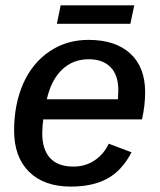

<svg xmlns="http://www.w3.org/2000/svg" viewBox="-20 -687 596 717"><path d="M141.6 -241.2Q138.7 -224.6 137.7 -189.9Q137.7 -129.4 166.7 -97.2Q195.8 -64.9 254.4 -64.9Q297.9 -64.9 332.3 -87.4Q366.7 -109.9 386.2 -150.4L471.2 -118.2Q435.1 -49.3 380.4 -19.8Q325.7 9.8 244.6 9.8Q144.5 9.8 88.6 -45.4Q32.7 -100.6 32.7 -199.7Q32.7 -298.3 67.4 -376.5Q102.5 -453.6 166 -495.8Q229.5 -538.1 310.1 -538.1Q411.1 -538.1 466.6 -487.1Q522 -436 522 -342.8Q522 -293 510.3 -241.2ZM154.8 -316.4H420.4L421.9 -349.1Q421.9 -406.7 392.8 -436.3Q363.8 -465.8 311.5 -465.8Q252.4 -465.8 211.9 -427.2Q171.4 -388.7 154.8 -316.4ZM481.4 -667 466.8 -598.1H192.4L206.5 -667Z"/></svg>

Font: Arimo Medium
Style: Italic
Weight: 500
Italic angle: -12°
Designer: Steve Matteson
Foundry: Monotype Imaging Inc.
Version: Version 1.33